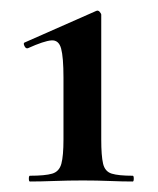

<svg xmlns="http://www.w3.org/2000/svg" viewBox="-20 -750 302 366"><path d="M37 -404Q35 -404 35 -409.5Q35 -415 37 -415Q66 -415 79.5 -419Q93 -423 97 -438Q101 -453 101 -484V-602Q101 -641 96.5 -657.5Q92 -674 78 -673Q64 -672 33 -658Q29 -657 26.5 -662.5Q24 -668 27 -669L163 -729Q167 -731 170 -727.5Q173 -724 173 -722V-484Q173 -453 176.5 -438Q180 -423 193 -419Q206 -415 233 -415Q235 -415 235 -409.5Q235 -404 233 -404Q213 -404 189 -405Q165 -406 138 -406Q110 -406 83.5 -405Q57 -404 37 -404Z"/></svg>

Font: Cormorant Infant Light
Style: Bold
Weight: 700
Version: Version 4.001